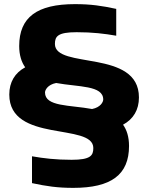

<svg xmlns="http://www.w3.org/2000/svg" viewBox="-20 -735 718 930"><path d="M73 -512C73 -468 84 -434 102 -409C52 -382 25 -337 25 -277C25 -41 432 -142 432 -18C432 19 418 39 327 39C250 39 192 32 135 22V152C205 167 258 175 335 175C518 175 605 112 605 -28C605 -72 594 -106 576 -131C626 -158 653 -203 653 -263C653 -499 246 -398 246 -522C246 -559 260 -579 351 -579C428 -579 486 -572 543 -562V-692C473 -707 420 -715 343 -715C160 -715 73 -652 73 -512ZM198 -287C198 -299 211 -325 252 -333C361 -313 480 -322 480 -253C480 -241 467 -215 426 -207C317 -227 198 -218 198 -287Z"/></svg>

Font: LT Wave Black
Style: Regular
Weight: 900
Designer: Daniel Lyons
Version: Version 2.5 (Glyphs App)